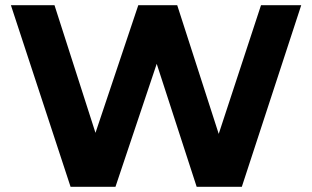

<svg xmlns="http://www.w3.org/2000/svg" viewBox="-20 -720 1203 740"><path d="M986 -700 823 -204 663 -700H513L348 -208L190 -700H22L252 0H425L584 -474L738 0H912L1141 -700Z"/></svg>

Font: Talent SemiBold
Style: Bold
Weight: 700
Designer: Mike Powis
Version: Version 1.001;hotconv 1.0.109;makeotfexe 2.5.65596